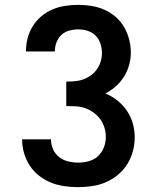

<svg xmlns="http://www.w3.org/2000/svg" viewBox="-20 -763 640 791"><path d="M302 8Q274 8 245.5 4Q217 0 190.5 -10.5Q164 -21 141 -39Q118 -57 102.5 -81Q87 -105 79 -132.5Q71 -160 71 -189Q71 -189 71 -189Q71 -189 71 -189H190Q190 -189 190 -189Q190 -189 190 -189Q190 -168 198.5 -148.5Q207 -129 223.5 -116Q240 -103 261 -98Q282 -93 302 -93Q324 -93 346 -99Q368 -105 384 -120Q400 -135 408 -156Q416 -177 416 -200Q416 -219 410 -238Q404 -257 392.5 -272.5Q381 -288 365 -299.5Q349 -311 330.5 -317.5Q312 -324 292 -325Q272 -326 253 -326V-427Q271 -427 289 -428.5Q307 -430 323.5 -436Q340 -442 354.5 -452.5Q369 -463 379.5 -478Q390 -493 395 -510Q400 -527 400 -545Q400 -565 393.5 -584Q387 -603 373.5 -616.5Q360 -630 341 -636Q322 -642 303 -642Q284 -642 265.5 -637Q247 -632 233.5 -619.5Q220 -607 213 -589Q206 -571 206 -552Q206 -552 206 -551.5Q206 -551 206 -551H87Q87 -552 87 -552.5Q87 -553 87 -553Q87 -580 94 -606.5Q101 -633 115.5 -656Q130 -679 151 -696.5Q172 -714 197 -724.5Q222 -735 249 -739Q276 -743 303 -743Q330 -743 357.5 -738.5Q385 -734 410 -723Q435 -712 456 -694Q477 -676 491 -652Q505 -628 512 -601Q519 -574 519 -547Q519 -521 512 -495.5Q505 -470 491 -447.5Q477 -425 457.5 -407.5Q438 -390 414 -378Q441 -367 463.5 -349Q486 -331 502.5 -307Q519 -283 527 -255Q535 -227 535 -198Q535 -169 527.5 -140.5Q520 -112 504.5 -87Q489 -62 466 -43Q443 -24 416.5 -12.5Q390 -1 361 3.5Q332 8 302 8Z"/></svg>

Font: Zed Sans Extended
Style: Bold
Weight: 700
Width: 7
Designer: Belleve Invis
Foundry: Belleve Invis
Version: Version 1.0.0; ttfautohint (v1.8.4)